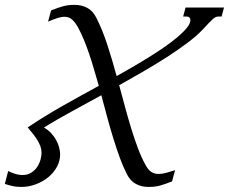

<svg xmlns="http://www.w3.org/2000/svg" viewBox="-82 -549 928 778"><path d="M233.9 -438.5Q221.2 -460.9 208.7 -470.9Q196.3 -481 179.2 -481Q166.5 -481 150.6 -475.8Q134.8 -470.7 112.8 -461.4L125 -506.8Q139.6 -512.7 151.6 -516.8Q163.6 -521 174.6 -523.9Q185.5 -526.9 196.8 -528.1Q208 -529.3 221.2 -529.3Q248.5 -529.3 271.2 -517.3Q293.9 -505.4 308.1 -477.5Q333 -428.7 352.8 -367.9Q372.6 -307.1 390.6 -240.7Q416.5 -255.4 449 -273.9Q481.4 -292.5 514.6 -313Q547.9 -333.5 579.3 -355Q610.8 -376.5 635.3 -397Q659.7 -417.5 674.6 -435.5Q689.5 -453.6 689.5 -467.8Q689.5 -474.6 685.5 -478.3Q681.6 -481.9 675.3 -481.9H660.2L669.9 -518.6H825.7L815.9 -481.9H801.8Q796.4 -481.9 791.5 -479.5Q786.6 -477.1 779.5 -470.9Q772.5 -464.8 762.9 -454.6Q753.4 -444.3 739.3 -429.2Q714.4 -402.8 674.8 -373.3Q635.3 -343.8 588.9 -314.2Q542.5 -284.7 493.4 -256.3Q444.3 -228 400.9 -203.6Q413.1 -158.2 425.3 -113.3Q437.5 -68.4 450.2 -26.9Q462.9 14.6 476.8 51.5Q490.7 88.4 506.8 117.7Q518.1 139.2 531.2 147.7Q544.4 156.2 561 155.8Q575.2 155.8 591.6 151.4Q607.9 147 627.4 140.6L615.2 186Q600.6 191.9 588.6 196Q576.7 200.2 565.7 203.1Q554.7 206.1 543.5 207.3Q532.2 208.5 519 208.5Q491.7 208.5 469 196.5Q446.3 184.6 432.1 156.7Q416.5 126 402.8 88.4Q389.2 50.8 376.5 9.5Q363.8 -31.7 352.1 -75.4Q340.3 -119.1 328.6 -163.1Q268.1 -129.9 209.5 -97.9Q150.9 -65.9 96.2 -32.7Q112.3 -22.9 124.8 -9.8Q137.2 3.4 145.3 18.1Q153.3 32.7 157.5 47.9Q161.6 63 161.6 76.7Q161.6 103 148.7 127Q135.7 150.9 113.8 168.9Q91.8 187 63.2 197.8Q34.7 208.5 3.4 208.5Q-7.3 208.5 -15.9 207.5Q-24.4 206.5 -32 204.8Q-39.6 203.1 -46.9 200.9Q-54.2 198.7 -62.5 196.3L-48.8 144Q-34.2 151.4 -19.3 155.8Q-4.4 160.2 8.3 160.2Q30.3 160.2 45.2 150.4Q60.1 140.6 69.1 126.7Q78.1 112.8 82.3 97.4Q86.4 82 86.4 70.8Q86.4 57.1 81.8 44.2Q77.1 31.2 69.6 18.8Q62 6.3 51.8 -6.3Q41.5 -19 30.3 -32.7Q98.6 -78.6 171.6 -119.9Q244.6 -161.1 318.4 -201.2Q308.6 -235.4 298.8 -268.6Q289.1 -301.8 278.8 -332Q268.6 -362.3 257.3 -389.2Q246.1 -416 233.9 -438.5Z"/></svg>

Font: Arian AMU Serif
Style: Italic
Weight: 400
Italic angle: -15°
Designer: Ruben Hakobyan (Tarumian)
Foundry: Ruben Hakobyan (Tarumian)
Version: Version 1.002